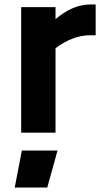

<svg xmlns="http://www.w3.org/2000/svg" viewBox="-20 -595 479 861"><path d="M46 0ZM409 -575V-437H386Q307 -437 229 -379V0H75V-563H229V-509Q306 -575 386 -575ZM78 80H238L192 246H46Z"/></svg>

Font: Biryani ExtraBold
Style: Regular
Weight: 800
Designer: Dan Reynolds and Mathieu Reguer
Foundry: Dan Reynolds and Mathieu Reguer
Version: Version 1.004; ttfautohint (v1.1) -l 5 -r 5 -G 72 -x 0 -D la